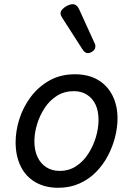

<svg xmlns="http://www.w3.org/2000/svg" viewBox="-20 -871 629 910"><path d="M256 19Q193 19 147 -8Q101 -35 77.5 -84Q54 -133 54 -197Q54 -251 72 -307.5Q90 -364 126 -412Q162 -460 214.5 -489.5Q267 -519 335 -519Q399 -519 444 -492.5Q489 -466 513 -418.5Q537 -371 537 -310Q537 -267 525.5 -221.5Q514 -176 491.5 -133Q469 -90 435 -55.5Q401 -21 356 -1Q311 19 256 19ZM263 -61Q307 -61 341 -83.5Q375 -106 398.5 -142.5Q422 -179 434.5 -221Q447 -263 447 -302Q447 -346 432.5 -376Q418 -406 391.5 -422.5Q365 -439 330 -439Q285 -439 250 -417Q215 -395 191.5 -359Q168 -323 155.5 -281.5Q143 -240 143 -202Q143 -158 158 -126.5Q173 -95 200 -78Q227 -61 263 -61ZM396 -619Q390 -619 383 -623.5Q376 -628 369 -640L276 -785Q272 -792 269.5 -796.5Q267 -801 267 -808Q267 -818 276.5 -828Q286 -838 299.5 -844.5Q313 -851 325 -851Q345 -851 357 -823L428 -667Q431 -662 431.5 -658Q432 -654 432 -651Q432 -637 419.5 -628Q407 -619 396 -619Z"/></svg>

Font: Playwrite AT
Style: Italic
Weight: 400
Italic angle: -13.0072°
Designer: Veronika Burian, José Scaglione
Foundry: TypeTogether
Version: Version 1.002